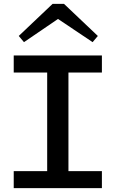

<svg xmlns="http://www.w3.org/2000/svg" viewBox="-20 -973 598 993"><path d="M224 -52V-635H334V-52ZM51 0V-88H507V0ZM51 -598V-686H507V-598ZM104 -755 77 -787 252 -953H311L486 -787L459 -755L280 -875Z"/></svg>

Font: BioRhyme SemiExpanded
Style: Regular
Weight: 400
Width: 6
Designer: Aoife Mooney
Foundry: Aoife Mooney Type
Version: Version 1.600;gftools[0.9.33]